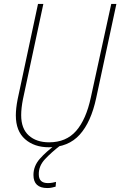

<svg xmlns="http://www.w3.org/2000/svg" viewBox="-20 -734 608 970"><path d="M227 10Q325 10 382.5 -53.5Q440 -117 466 -239L568 -714H542L439 -242Q415 -130 364.5 -72.5Q314 -15 228 -15Q164 -15 125.5 -49.5Q87 -84 87 -152Q87 -188 96 -233L199 -714H172L69 -232Q60 -186 60 -151Q60 -72 106.5 -31Q153 10 227 10ZM219 216Q233 216 243 213.5Q253 211 261 209L263 185Q255 187 244.5 189Q234 191 222 191Q176 191 176 147Q175 105 207 70.5Q239 36 286 0L265 -6Q213 32 181 68.5Q149 105 149 150Q149 216 219 216Z"/></svg>

Font: Noto Sans UI SemiCondensed Thin
Style: Italic
Weight: 250
Width: 4
Italic angle: -12°
Designer: Monotype Design Team
Foundry: Monotype Imaging Inc.
Version: Version 1.901